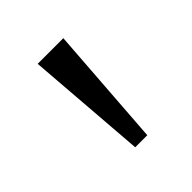

<svg xmlns="http://www.w3.org/2000/svg" viewBox="-74 -744 270 270"><g transform="rotate(-45 61.0 -609.0)"><path d="M35 -699H86L73 -519H49Z"/></g></svg>

Font: Moniqa Paragraph
Style: Regular
Weight: 400
Designer: Rajesh Rajput
Foundry: Rajesh Rajput
Version: Version 1.000